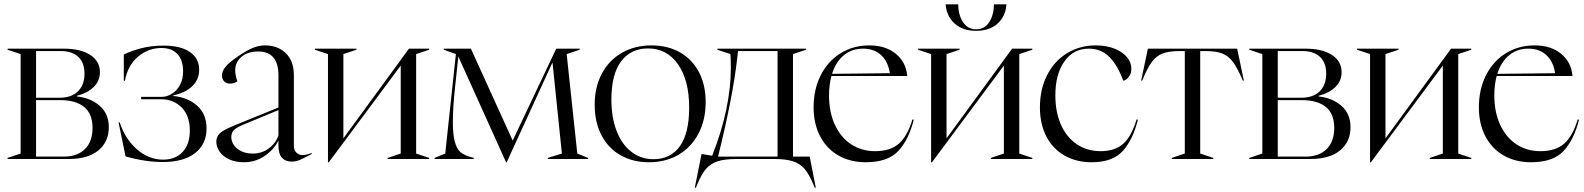

<svg xmlns="http://www.w3.org/2000/svg" viewBox="-20 -732 7295 884"><path d="M15 -5 75 -25V-483L15 -503V-508H273Q351 -508 395.5 -479Q440 -450 440 -400Q440 -359 411 -331Q382 -303 334 -291V-288Q398 -281 439.5 -244.5Q481 -208 481 -146Q481 -80 433.5 -40Q386 0 296 0H15ZM274 -11Q336 -11 371 -45.5Q406 -80 406 -143Q406 -208 367.5 -239.5Q329 -271 257 -271H146V-11ZM254 -282Q309 -282 339 -311.5Q369 -341 369 -393Q369 -444 340 -470.5Q311 -497 260 -497H146V-282Z M558 -12 526 -168 531 -169Q556 -92 610.5 -44.5Q665 3 731 3Q788 3 821 -32.5Q854 -68 854 -131Q854 -199 816.5 -237Q779 -275 722 -275H630V-286H725Q748 -286 771 -300Q794 -314 808.5 -340.5Q823 -367 823 -404Q823 -455 797 -483Q771 -511 723 -511Q664 -511 616.5 -472Q569 -433 555 -360H550V-481Q582 -497 629 -509.5Q676 -522 733 -522Q812 -522 854.5 -492.5Q897 -463 897 -411Q897 -365 864.5 -334.5Q832 -304 778 -293V-290Q844 -284 887.5 -245.5Q931 -207 931 -141Q931 -68 878 -27Q825 14 729 14Q649 14 558 -12Z M976 -80Q976 -103 992.5 -118.5Q1009 -134 1058 -154L1262 -237V-385Q1262 -495 1168 -495Q1121 -495 1092 -470.5Q1063 -446 1063 -408Q1063 -384 1073 -358Q1059 -347 1040 -347Q1023 -347 1012.5 -357Q1002 -367 1002 -385Q1002 -404 1018 -424Q1034 -444 1075 -472Q1116 -500 1144 -511.5Q1172 -523 1200 -523Q1259 -523 1296 -487Q1333 -451 1333 -385V-60Q1333 -41 1344.5 -29.5Q1356 -18 1373 -18Q1392 -18 1415 -28V-23Q1378 -3 1360 4.5Q1342 12 1323 12Q1294 12 1278 -6Q1262 -24 1262 -60V-85Q1241 -43 1198.5 -14Q1156 15 1103 15Q1064 15 1035 1.5Q1006 -12 991 -34Q976 -56 976 -80ZM1144 -25Q1186 -25 1218.5 -49.5Q1251 -74 1262 -109V-225L1107 -161Q1070 -146 1057.5 -133.5Q1045 -121 1045 -102Q1045 -70 1072.5 -47.5Q1100 -25 1144 -25Z M1490 -483 1430 -503V-508H1621V-503L1561 -483V-95L1863 -508H1956V-503L1896 -483V-25L1956 -5V0H1765V-5L1825 -25V-430L1494 15H1490Z M2091 -470H2090L2075 -329Q2065 -235 2065 -171Q2065 -112 2074 -79.5Q2083 -47 2098.5 -33Q2114 -19 2141 -11L2161 -5V0H1981V-5L2030 -25L2079 -483L2023 -503V-508H2148L2340 -86H2341L2541 -508H2649V-503L2589 -483L2638 -25L2688 -5V0H2502V-5L2567 -25L2524 -443H2523L2313 15H2310Z M2718 -250Q2718 -331 2751 -393Q2784 -455 2843.5 -489Q2903 -523 2980 -523Q3054 -523 3110.5 -491Q3167 -459 3198 -400Q3229 -341 3229 -262Q3229 -180 3196 -117Q3163 -54 3104 -19.5Q3045 15 2968 15Q2894 15 2837.5 -17Q2781 -49 2749.5 -109Q2718 -169 2718 -250ZM2989 1Q3067 1 3110 -58.5Q3153 -118 3153 -237Q3153 -362 3102 -435.5Q3051 -509 2963 -509Q2885 -509 2840 -450Q2795 -391 2795 -273Q2795 -191 2819 -129Q2843 -67 2887 -33Q2931 1 2989 1Z M3210 -23 3259 -15Q3345 -233 3345 -422Q3345 -451 3343 -483L3283 -503V-508H3691V-503L3631 -483V-11H3708L3736 132H3731L3723 113Q3704 68 3683.5 44.5Q3663 21 3630.5 10.5Q3598 0 3543 0H3372Q3317 0 3284.5 10.5Q3252 21 3231.5 44.5Q3211 68 3192 113L3184 132H3179ZM3560 -11V-497H3378L3374 -462Q3354 -285 3286 -11Z M3726 -238Q3726 -321 3759 -386Q3792 -451 3850.5 -487Q3909 -523 3982 -523Q4058 -523 4105 -484Q4152 -445 4157 -382H3808Q3797 -340 3797 -293Q3797 -216 3824 -157.5Q3851 -99 3899 -67.5Q3947 -36 4009 -36Q4079 -36 4118.5 -70.5Q4158 -105 4181 -182L4187 -181Q4165 -91 4117 -38Q4069 15 3966 15Q3895 15 3840.5 -16Q3786 -47 3756 -104.5Q3726 -162 3726 -238ZM4077 -395Q4069 -448 4037 -478Q4005 -508 3954 -508Q3902 -508 3865 -477.5Q3828 -447 3811 -392Z M4267 -483 4207 -503V-508H4398V-503L4338 -483V-95L4640 -508H4733V-503L4673 -483V-25L4733 -5V0H4542V-5L4602 -25V-430L4271 15H4267ZM4334 -712H4392Q4392 -663 4414 -630Q4436 -597 4474 -597Q4513 -597 4534.5 -630Q4556 -663 4556 -712H4614Q4610 -657 4573 -623.5Q4536 -590 4474 -590Q4413 -590 4375.5 -623.5Q4338 -657 4334 -712Z M4768 -238Q4768 -321 4801 -386Q4834 -451 4893 -487Q4952 -523 5025 -523Q5074 -523 5111.5 -508Q5149 -493 5169 -468.5Q5189 -444 5189 -416Q5189 -393 5177 -378Q5165 -363 5152 -360Q5126 -431 5088 -469.5Q5050 -508 4993 -508Q4922 -508 4880.5 -449Q4839 -390 4839 -293Q4839 -216 4865 -157.5Q4891 -99 4938.5 -67.5Q4986 -36 5047 -36Q5114 -36 5152 -70.5Q5190 -105 5213 -182L5219 -181Q5197 -91 5150.5 -38Q5104 15 5006 15Q4935 15 4881 -16Q4827 -47 4797.5 -104Q4768 -161 4768 -238Z M5375 -5 5435 -25V-497H5413Q5363 -497 5333.5 -486Q5304 -475 5283 -446.5Q5262 -418 5239 -361H5234L5265 -508H5676L5707 -361H5702Q5678 -418 5657 -446.5Q5636 -475 5607 -486Q5578 -497 5528 -497H5506V-25L5566 -5V0H5375Z M5732 -5 5792 -25V-483L5732 -503V-508H5990Q6068 -508 6112.5 -479Q6157 -450 6157 -400Q6157 -359 6128 -331Q6099 -303 6051 -291V-288Q6115 -281 6156.5 -244.5Q6198 -208 6198 -146Q6198 -80 6150.5 -40Q6103 0 6013 0H5732ZM5991 -11Q6053 -11 6088 -45.5Q6123 -80 6123 -143Q6123 -208 6084.5 -239.5Q6046 -271 5974 -271H5863V-11ZM5971 -282Q6026 -282 6056 -311.5Q6086 -341 6086 -393Q6086 -444 6057 -470.5Q6028 -497 5977 -497H5863V-282Z M6288 -483 6228 -503V-508H6419V-503L6359 -483V-95L6661 -508H6754V-503L6694 -483V-25L6754 -5V0H6563V-5L6623 -25V-430L6292 15H6288Z M6789 -238Q6789 -321 6822 -386Q6855 -451 6913.5 -487Q6972 -523 7045 -523Q7121 -523 7168 -484Q7215 -445 7220 -382H6871Q6860 -340 6860 -293Q6860 -216 6887 -157.5Q6914 -99 6962 -67.5Q7010 -36 7072 -36Q7142 -36 7181.5 -70.5Q7221 -105 7244 -182L7250 -181Q7228 -91 7180 -38Q7132 15 7029 15Q6958 15 6903.5 -16Q6849 -47 6819 -104.5Q6789 -162 6789 -238ZM7140 -395Q7132 -448 7100 -478Q7068 -508 7017 -508Q6965 -508 6928 -477.5Q6891 -447 6874 -392Z"/></svg>

Font: Nyght Serif Light
Style: Regular
Weight: 300
Designer: Maksym Kobuzan
Version: Version 0.410